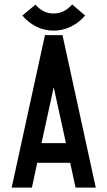

<svg xmlns="http://www.w3.org/2000/svg" viewBox="-20 -856 490 876"><path d="M224.1 -716.3Q182.6 -716.3 145.8 -734.6Q108.9 -752.9 82 -785.2L142.1 -835Q175.8 -794.4 224.1 -794.4Q273.9 -794.4 309.1 -835.9L368.2 -785.2Q350.6 -764.2 328.1 -748.8Q305.7 -733.4 279.1 -724.9Q252.4 -716.3 224.1 -716.3ZM169.4 -203.1H280.8L225.1 -458ZM125.5 0H33.2L185.1 -695.8H265.1L417 0H324.7L300.3 -113.3H149.9Z"/></svg>

Font: Anka/Coder Narrow
Style: Bold
Weight: 700
Width: 3
Monospace: yes
Version: Version 001.100